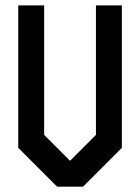

<svg xmlns="http://www.w3.org/2000/svg" viewBox="-20 -704 528 724"><path d="M341.8 -683.6H439.5V-146.5L293 0H195.3L48.8 -146.5V-683.6H146.5V-195.3L244.1 -97.7L341.8 -195.3Z"/></svg>

Font: BabelStone Runic Beowulf
Style: Regular
Weight: 400
Designer: Andrew West
Foundry: BabelStone
Version: Version 7.004;November 9, 2023